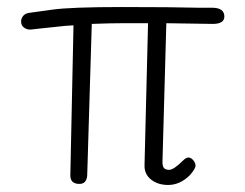

<svg xmlns="http://www.w3.org/2000/svg" viewBox="-20 -531 698 546"><path d="M618 -484Q618 -463 585 -463L453 -465L442 -70Q442 -58 446.5 -53Q451 -48 461 -48Q474 -48 501 -75Q509 -83 516 -83Q523 -83 529.5 -75.5Q536 -68 536 -60Q536 -51 520 -33Q492 -5 458 -5Q429 -5 409.5 -20.5Q390 -36 391 -62L401 -465H326Q293 -465 241 -463L228 -32Q226 -8 206 -8Q180 -8 180 -32L189 -459Q167 -458 142 -455Q117 -452 104 -451L68 -447Q58 -446 49 -452Q40 -458 40 -470Q40 -479 46.5 -486.5Q53 -494 67 -495Q74 -496 128 -503.5Q182 -511 326 -511Q468 -511 546 -509H583Q618 -509 618 -484Z"/></svg>

Font: Mali Light
Style: Regular
Weight: 300
Designer: Kitiyaporn Chalermlarp | Katatrad Aksorn Co.,Ltd.
Foundry: Cadson Demak Co.,Ltd.
Version: Version 1.000; ttfautohint (v1.6)